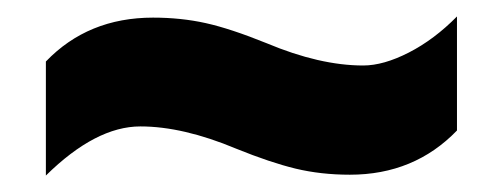

<svg xmlns="http://www.w3.org/2000/svg" viewBox="-20 -468 606 231"><path d="M148.9 -315.9Q95.2 -315.9 35.2 -256.8V-394Q85.9 -446.8 164.1 -446.8Q197.8 -446.8 227.5 -440.2Q257.3 -433.6 300.8 -416Q364.7 -389.2 417 -389.2Q441.4 -389.2 471.9 -404.8Q502.4 -420.4 529.8 -448.2V-311Q478.5 -257.8 400.9 -257.8Q366.2 -257.8 335.7 -265.1Q305.2 -272.5 264.2 -289.1Q200.2 -315.9 148.9 -315.9Z"/></svg>

Font: Open Sans ExtBd
Style: Bold
Weight: 800
Foundry: Ascender Corporation
Version: Version 1.10